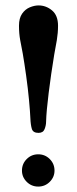

<svg xmlns="http://www.w3.org/2000/svg" viewBox="-20 -678 284 708"><path d="M122 -658Q150 -658 172 -639.5Q194 -621 194 -583Q194 -557 189.5 -529.5Q185 -502 180 -477Q168 -404 159.5 -335.5Q151 -267 150 -230Q150 -216 144.5 -202Q139 -188 122 -188Q102 -188 97.5 -202.5Q93 -217 92 -242Q91 -266 87 -309Q83 -352 76.5 -398.5Q70 -445 64 -480Q59 -506 54.5 -530Q50 -554 50 -583Q50 -611 61.5 -627.5Q73 -644 90 -651Q107 -658 122 -658ZM61 -49Q61 -74 78.5 -91.5Q96 -109 121 -109Q146 -109 163.5 -91.5Q181 -74 181 -49Q181 -25 163.5 -7.5Q146 10 121 10Q96 10 78.5 -7.5Q61 -25 61 -49Z"/></svg>

Font: Libertinus Serif SemiBold
Style: Regular
Weight: 600
Designer: Philipp H. Poll, Khaled Hosny
Foundry: Caleb Maclennan
Version: Version 7.051;RELEASE